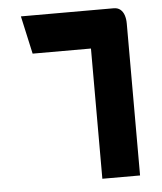

<svg xmlns="http://www.w3.org/2000/svg" viewBox="-48 -642 595 705"><g transform="rotate(-5 250.0 -290.0)"><path d="M301 20V-460H86L55 -600H397Q412 -600 421.5 -592Q431 -584 435.5 -570.5Q440 -557 440 -540V20Z"/></g></svg>

Font: Reem Kufi
Style: Regular
Weight: 400
Designer: Khaled Hosny
Version: Version 1.6